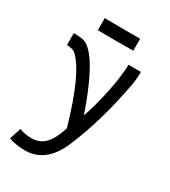

<svg xmlns="http://www.w3.org/2000/svg" viewBox="-202 -754 922 1039"><g transform="rotate(30 259.0 -234.5)"><path d="M361.8 -651.4V-577.1H353.5Q325.2 -576.2 254.9 -576.2Q182.1 -576.2 148.9 -577.1L140.1 -577.6V-653.3L149.4 -652.3Q181.2 -651.4 273.4 -651.4Q273.4 -651.4 353.5 -651.4ZM44.9 95.2Q78.6 108.9 121.6 108.9Q171.4 108.9 204.3 75Q237.3 41 260.7 -33.2Q175.3 -331.5 89.4 -408.7Q72.8 -423.8 35.6 -423.8V-498.5Q62.5 -498.5 89.8 -494.6Q187.5 -480 305.7 -140.1Q334.5 -224.6 354.7 -321.8Q375 -418.9 377.9 -498H455.1Q455.1 -454.6 448.2 -416Q401.9 -164.1 318.4 32.2Q253.4 183.6 123 183.6Q94.2 183.6 65.4 178.7Q36.6 173.8 21.5 167Z"/></g></svg>

Font: FantasqueSansM Nerd Font
Style: Regular
Weight: 400
Monospace: yes
Designer: Jany Belluz
Version: Version 1.8.0 ; ttfautohint (v1.8.2);Nerd Fonts 3.4.0